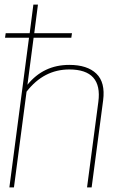

<svg xmlns="http://www.w3.org/2000/svg" viewBox="-20 -820 530 840"><path d="M2 -654.8 4.9 -674.8H109.9L126 -799.8H146L129.9 -674.8H294.9L292 -654.8H127L100.1 -449.2Q170.4 -536.1 283.2 -536.1Q361.8 -536.1 401.6 -497.8Q441.4 -459.5 431.2 -380.9L380.9 0H360.8L410.2 -374Q429.2 -516.1 283.2 -516.1Q171.4 -516.1 96.2 -418.9L41 0H21L106.9 -654.8Z"/></svg>

Font: Cooper Hewitt
Style: Thin Italic
Weight: 702
Designer: Village Type and Design LLC
Foundry: Cooper Hewitt Smithsonian Design Museum
Version: 1.000